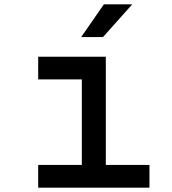

<svg xmlns="http://www.w3.org/2000/svg" viewBox="-20 -860 790 880"><path d="M155 -600H465V-104H665V0H155V-104H355V-496H155ZM352 -690 456 -840H586L452 -690Z"/></svg>

Font: Martian Mono SemiExpanded
Style: Regular
Weight: 400
Width: 6
Monospace: yes
Designer: Roman Shamin
Foundry: Evil Martians
Version: Version 1.000